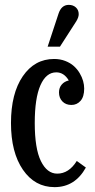

<svg xmlns="http://www.w3.org/2000/svg" viewBox="-20 -747 387 785"><path d="M292 -660.2 225.1 -556.2H174.8L219.2 -690.9Q231 -727.1 261.2 -727.1Q278.8 -727.1 290.3 -716.6Q301.8 -706.1 301.8 -689Q301.8 -676.3 292 -660.2ZM293.9 -88.9 331.1 -62Q286.6 18.1 203.1 18.1Q122.6 18.1 73.7 -53Q24.9 -124 24.9 -244.1Q24.9 -364.7 73.2 -435.3Q121.6 -505.9 201.2 -505.9Q226.1 -505.9 246.8 -497.8Q267.6 -489.7 281.7 -477.1Q295.9 -464.4 305.7 -448Q315.4 -431.6 319.8 -415.8Q324.2 -399.9 324.2 -384.8Q324.2 -351.6 309.3 -334.7Q294.4 -317.9 272 -317.9Q249 -317.9 235.1 -332.3Q221.2 -346.7 221.2 -369.1Q221.2 -388.2 232.2 -401.1Q243.2 -414.1 261.2 -418Q241.7 -451.2 210 -451.2Q168.5 -451.2 145.3 -398.4Q122.1 -345.7 122.1 -244.1Q122.1 -139.6 147.2 -88.4Q172.4 -37.1 213.9 -37.1Q261.7 -37.1 293.9 -88.9Z"/></svg>

Font: Margherita Semibold
Style: Regular
Weight: 600
Designer: James Puckett
Foundry: Dunwich Type Founders
Version: Version 1.008;hotconv 1.0.109;makeotfexe 2.5.65596